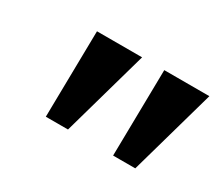

<svg xmlns="http://www.w3.org/2000/svg" viewBox="-65 -853 616 540"><g transform="rotate(30 243.0 -583.0)"><path d="M335.5 -443 340 -723H486.5L407.5 -443ZM117 -443 121.5 -723H268L189 -443Z"/></g></svg>

Font: Public Sans Thin
Style: Bold Italic
Weight: 700
Italic angle: -8°
Version: Version 2.001